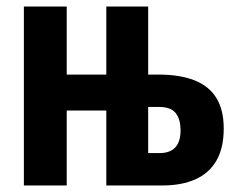

<svg xmlns="http://www.w3.org/2000/svg" viewBox="-20 -567 729 587"><path d="M433 -547V-339H464Q530 -339 574.5 -321.5Q619 -304 641.5 -267.5Q664 -231 664 -174Q664 -115 642 -76.5Q620 -38 578 -19Q536 0 477 0H305V-229H184V0H53V-547H184V-339H305V-547ZM467 -240H433V-99H468Q500 -99 516 -116.5Q532 -134 532 -168Q532 -203 517 -221.5Q502 -240 467 -240Z"/></svg>

Font: Noto Sans Display ExtraCondensed
Style: Bold
Weight: 700
Width: 2
Designer: Monotype Design Team
Foundry: Monotype Imaging Inc.
Version: Version 2.003